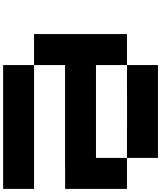

<svg xmlns="http://www.w3.org/2000/svg" viewBox="80 -920 1040 1240"><g transform="rotate(-90 600.0 -300.0)"><path d="M0 -600.1V-799.8H799.8V-600.1ZM1000 0H799.8V-200.2H199.7V-199.7H200.2V0H0V-399.4H146.5V-399.9H799.8V-600.1H1000ZM600.1 0.5V0H799.8V200.2H200.2V0H399.9V0.5Z"/></g></svg>

Font: QuinqueFive
Style: Regular
Weight: 400
Monospace: yes
Designer: GGBotNet
Foundry: GGBotNet
Version: 1.1